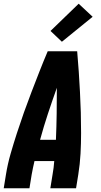

<svg xmlns="http://www.w3.org/2000/svg" viewBox="-20 -1010 540 1030"><path d="M0 0 12 -74Q21 -130 37 -185.5Q53 -241 71 -296.5Q89 -352 108.5 -407Q128 -462 149 -516.5Q170 -571 191.5 -626Q213 -681 236 -735H394Q399 -681 402.5 -626Q406 -571 409 -516.5Q412 -462 413.5 -407Q415 -352 415 -296.5Q415 -241 412 -185.5Q409 -130 400 -74L388 0H250L262 -74Q265 -92 267.5 -110Q270 -128 271 -146H165Q161 -128 157 -110Q153 -92 150 -74L138 0ZM195 -260H280Q283 -330 284 -399.5Q285 -469 285 -539Q260 -469 237 -399.5Q214 -330 195 -260ZM312 -786 251 -844 402 -990 477 -920Z"/></svg>

Font: Iosevka Term Curly Hv Obl
Style: Regular
Weight: 900
Italic angle: -9°
Designer: Belleve Invis
Foundry: Belleve Invis
Version: Version 32.3.0